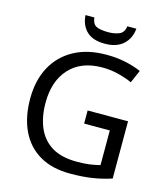

<svg xmlns="http://www.w3.org/2000/svg" viewBox="-132 -1021 992 1134"><g transform="rotate(15 364.0 -454.0)"><path d="M407 -377H654V-27Q596 -8 537 1Q478 10 403 10Q292 10 216 -34.5Q140 -79 100.5 -161.5Q61 -244 61 -357Q61 -469 105 -551Q149 -633 231.5 -678.5Q314 -724 431 -724Q491 -724 544.5 -713Q598 -702 644 -682L610 -604Q572 -621 524.5 -633Q477 -645 426 -645Q298 -645 226.5 -568Q155 -491 155 -357Q155 -272 182.5 -206.5Q210 -141 269 -104.5Q328 -68 424 -68Q471 -68 504 -73Q537 -78 564 -85V-297H407ZM560 -918Q555 -858 514.5 -821Q474 -784 402 -784Q328 -784 290.5 -820.5Q253 -857 249 -918H303Q308 -877 333 -866Q358 -855 404 -855Q443 -855 471.5 -867Q500 -879 505 -918Z"/></g></svg>

Font: Noto Sans Tai Viet
Style: Regular
Weight: 400
Designer: Monotype Design Team
Foundry: Monotype Imaging Inc.
Version: Version 2.003; ttfautohint (v1.8.4.7-5d5b)